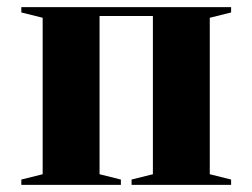

<svg xmlns="http://www.w3.org/2000/svg" viewBox="-20 -520 710 540"><path d="M40 -485V-500H630V-485L570 -470V-30L630 -15V0H350V-15L410 -30V-475H260V-30L320 -15V0H40V-15L100 -30V-470Z"/></svg>

Font: Yeseva One
Style: Regular
Weight: 400
Designer: Jovanny Lemonad
Foundry: Jovanny Lemonad
Version: Version 2.000